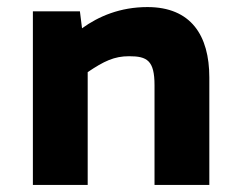

<svg xmlns="http://www.w3.org/2000/svg" viewBox="-20 -523 680 543"><path d="M228 0V-319C274 -350 303 -364 345 -364C396 -364 417 -352 417 -282V0H572V-304C572 -423 520 -503 397 -503C320 -503 259 -477 212 -443L206 -491H73V0Z"/></svg>

Font: Falling Sky
Style: ExBd
Weight: 400
Designer: Paul D. Hunt
Foundry: Adobe Systems Incorporated
Version: Version 1.02